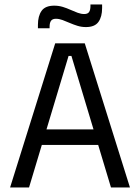

<svg xmlns="http://www.w3.org/2000/svg" viewBox="-20 -831 621 851"><path d="M24.7 0 224.7 -639H355.7L556 0H471.9L296.6 -583H283.9L108.7 0ZM144.3 -188.7V-257.6H435.5V-188.7ZM360.7 -711Q341.4 -711 323.3 -716.6Q305.3 -722.2 288.7 -729.4Q272.1 -736.7 256.9 -742.3Q241.7 -747.8 227.7 -747.8Q212.7 -747.8 206.2 -738.9Q199.8 -729.9 199.8 -712.6V-705.8H148.1V-721Q148.1 -760 164.4 -783Q180.7 -805.9 220.4 -805.9Q240.1 -805.9 258.3 -800.4Q276.5 -794.8 292.9 -787.3Q309.3 -779.9 324.5 -774.3Q339.8 -768.8 353.3 -768.8Q368.8 -768.8 374.9 -777.8Q380.9 -786.8 380.9 -804.3V-811.1H432.6V-795.5Q432.6 -756.5 416.3 -733.8Q400 -711 360.7 -711Z"/></svg>

Font: Anek Odia Medium
Style: Regular
Weight: 500
Designer: Yesha Goshar & Mahesh Sahu (Odia), Yesha Goshar (Latin)
Foundry: Ek Type
Version: Version 1.003